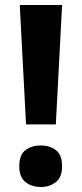

<svg xmlns="http://www.w3.org/2000/svg" viewBox="-20 -734 326 767"><path d="M203 -237H84L59 -714H228ZM57 -70Q57 -116 82 -134.5Q107 -153 143 -153Q178 -153 203 -134.5Q228 -116 228 -70Q228 -26 203 -6.5Q178 13 143 13Q107 13 82 -6.5Q57 -26 57 -70Z"/></svg>

Font: Noto Sans Hebrew
Style: Bold
Weight: 700
Designer: Monotype Design Team
Foundry: Monotype Imaging Inc.
Version: Version 2.003